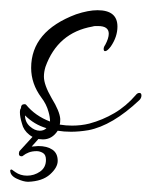

<svg xmlns="http://www.w3.org/2000/svg" viewBox="-30 -267 297 376"><path d="M54 6Q39 6 27.5 -3Q16 -12 13 -25Q9 -38 9 -47Q9 -53 11 -55Q11 -63 18 -63Q20 -63 21 -62Q39 -40 68 -29Q68 -38 65 -48Q61 -63 51 -76Q31 -103 31 -134Q31 -206 119 -239Q143 -247 161 -247Q200 -247 200 -215Q200 -195 187 -176Q181 -168 177 -167Q173 -166 173 -171Q173 -175 176 -179Q183 -192 183 -201Q183 -216 162 -216Q160 -216 157 -216Q154 -216 151 -215Q83 -203 59 -136Q56 -126 56 -117Q56 -101 71 -75Q87 -49 88 -34Q88 -26 87 -23Q93 -22 99 -21.5Q105 -21 111 -21Q129 -21 145 -25Q171 -32 194 -45.5Q217 -59 236 -81Q239 -85 243 -85Q247 -85 247 -80Q247 -75 243 -71Q190 -21 143 -12Q125 -9 109 -9Q102 -9 95.5 -9.5Q89 -10 83 -11Q72 6 54 6ZM48 -11Q56 -11 61 -16Q37 -23 19 -41Q19 -28 28.5 -19.5Q38 -11 48 -11ZM25 89Q16 89 3 83Q-10 77 -10 67Q-10 65 -7 65L0 70Q10 77 23 77Q37 77 48.5 69Q60 61 60 46Q60 36 54 32.5Q48 29 42 29Q33 29 26.5 31.5Q20 34 15 38Q14 39 13 39Q12 39 12 39Q7 39 7 34Q7 30 9 28L41 -7Q54 -4 49 1L32 20Q36 20 39 19.5Q42 19 45 19Q62 19 72.5 26Q83 33 83 48Q83 61 68 74.5Q53 88 25 89Z"/></svg>

Font: Passions Conflict
Style: Regular
Weight: 400
Designer: Robert E. Leuschke
Foundry: Robert E. Leuschke
Version: Version 1.010; ttfautohint (v1.8.3)